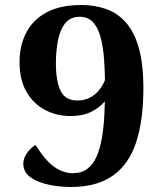

<svg xmlns="http://www.w3.org/2000/svg" viewBox="-20 -732 647 766"><path d="M262 14Q218 14 175 5Q132 -4 103.5 -23.5Q75 -43 73 -75Q72 -94 81.5 -111Q91 -128 103.5 -139.5Q116 -151 122 -153Q162 -90 197.5 -65.5Q233 -41 270 -41Q305 -41 328 -58Q351 -75 365 -106.5Q379 -138 386.5 -181.5Q394 -225 396.5 -277Q399 -329 399 -387Q399 -442 395.5 -492Q392 -542 382 -581Q372 -620 352 -642.5Q332 -665 298 -665Q260 -665 239.5 -638.5Q219 -612 211 -569.5Q203 -527 203 -479Q203 -409 221.5 -370Q240 -331 290 -331Q320 -331 346 -346.5Q372 -362 390.5 -395Q409 -428 415 -481L457 -445Q449 -417 435 -386Q421 -355 399 -328.5Q377 -302 343 -285.5Q309 -269 261 -269Q207 -269 160.5 -293Q114 -317 86 -365Q58 -413 58 -485Q58 -550 84.5 -601.5Q111 -653 165.5 -682.5Q220 -712 304 -712Q358 -712 403.5 -696Q449 -680 482.5 -642Q516 -604 534 -540Q552 -476 552 -380Q552 -252 523 -164Q494 -76 430 -31Q366 14 262 14Z"/></svg>

Font: Arima Thin
Style: Bold
Weight: 700
Version: Version 1.100